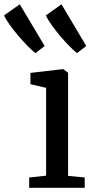

<svg xmlns="http://www.w3.org/2000/svg" viewBox="-106 -898 450 918"><path d="M33.5 0V-49.5L114.5 -58V-478L39.5 -495.5V-549.5L194.5 -567.5H196.5L219.5 -550V-57L299 -49.5V0ZM63 -644.5Q48.5 -655.5 26.5 -677.8Q4.5 -700 -18.5 -727Q-41.5 -754 -60 -780Q-78.5 -806 -86.5 -824.5L-11.5 -877.5L107.5 -678L64 -644.5ZM261.5 -644.5Q247.5 -655.5 225.8 -677.5Q204 -699.5 181.5 -726.2Q159 -753 140.5 -779Q122 -805 113 -824L188 -877.5L306.5 -678L262.5 -644.5Z"/></svg>

Font: Merriweather Light 18pt
Style: Regular
Weight: 400
Version: Version 2.100